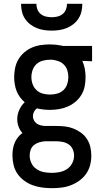

<svg xmlns="http://www.w3.org/2000/svg" viewBox="-20 -760 540 1003"><path d="M250 223Q225 223 199.5 219.5Q174 216 150.5 207.5Q127 199 106 183.5Q85 168 71 147.5Q57 127 51 102Q45 77 45 51Q45 35 47.5 18.5Q50 2 56.5 -13.5Q63 -29 73 -42Q83 -55 97 -65Q84 -80 77 -98.5Q70 -117 70 -137Q70 -162 80.5 -185.5Q91 -209 109 -226Q95 -238 84 -253Q73 -268 66.5 -285Q60 -302 57 -320.5Q54 -339 54 -357Q54 -381 59 -405Q64 -429 76 -449.5Q88 -470 106.5 -486Q125 -502 147 -511.5Q169 -521 193 -524.5Q217 -528 241 -528Q256 -528 271 -526.5Q286 -525 301 -522L308 -520H461V-440L410 -442Q419 -422 423 -400.5Q427 -379 427 -357Q427 -333 422.5 -309.5Q418 -286 405.5 -265Q393 -244 374.5 -228.5Q356 -213 334 -203.5Q312 -194 288.5 -190Q265 -186 241 -186Q224 -186 206.5 -188Q189 -190 173 -194Q163 -187 157.5 -176Q152 -165 152 -153Q152 -142 157 -132Q162 -122 170.5 -115.5Q179 -109 190 -106Q201 -103 212 -102H274Q297 -102 319.5 -99.5Q342 -97 363.5 -88.5Q385 -80 403.5 -66.5Q422 -53 434.5 -33.5Q447 -14 452 8.5Q457 31 457 53Q457 79 450.5 103.5Q444 128 429.5 148.5Q415 169 394 184Q373 199 349.5 208Q326 217 300.5 220Q275 223 250 223ZM241 -266Q260 -266 278.5 -271Q297 -276 311 -289Q325 -302 331 -320Q337 -338 337 -357Q337 -375 332 -391.5Q327 -408 315 -421Q303 -434 286.5 -440Q270 -446 253 -448H241Q222 -448 203.5 -443Q185 -438 171 -425.5Q157 -413 150.5 -394.5Q144 -376 144 -357Q144 -338 150.5 -320Q157 -302 171 -289Q185 -276 203.5 -271Q222 -266 241 -266ZM250 143Q271 143 291.5 139Q312 135 329.5 123.5Q347 112 357 93Q367 74 367 53Q367 36 360 20Q353 4 339 -5.5Q325 -15 308 -18.5Q291 -22 274 -22H216Q200 -21 185 -16.5Q170 -12 158 -2.5Q146 7 140.5 21.5Q135 36 135 52Q135 73 144 92Q153 111 170.5 123Q188 135 208.5 139Q229 143 250 143ZM250 -600Q230 -600 210 -603Q190 -606 171.5 -613.5Q153 -621 137 -633.5Q121 -646 110 -663Q99 -680 94.5 -700Q90 -720 90 -740H170Q170 -725 175.5 -710.5Q181 -696 193 -686.5Q205 -677 220 -673.5Q235 -670 250 -670Q265 -670 280 -673.5Q295 -677 307 -686.5Q319 -696 324.5 -710.5Q330 -725 330 -740H410Q410 -720 405.5 -700Q401 -680 390 -663Q379 -646 363 -633.5Q347 -621 328.5 -613.5Q310 -606 290 -603Q270 -600 250 -600Z"/></svg>

Font: Iosevka SS18 Medium
Style: Regular
Weight: 500
Monospace: yes
Designer: Belleve Invis
Foundry: Belleve Invis
Version: Version 25.1.1; ttfautohint (v1.8.4)